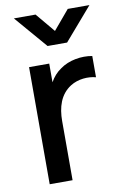

<svg xmlns="http://www.w3.org/2000/svg" viewBox="-87 -821 563 872"><g transform="rotate(-10 194.5 -385.0)"><path d="M140.5 -770H40.5L169.5 -620H259.5L389 -770H289L214.5 -681.5ZM175.5 0V-272.5C175.5 -336 192.5 -393 243.5 -425.5C279.5 -448.5 326.5 -451.5 361.5 -442V-540C313 -549 253.5 -539.5 213 -509.5C192.5 -496 175.5 -476.5 163 -454V-540H70V0Z"/></g></svg>

Font: Manrope SemiBold
Style: Regular
Weight: 600
Designer: Mikhail Sharanda
Foundry: Mikhail Sharanda
Version: Version 4.505